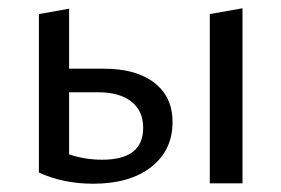

<svg xmlns="http://www.w3.org/2000/svg" viewBox="-20 -443 680 464"><path d="M487 -409 566 -423V0H487ZM231 -277Q309 -277 353 -243Q397 -209 397 -148Q397 -80 345.5 -39.5Q294 1 205 1Q133 1 74 -26V-409L147 -422V-277ZM227 -57Q326 -57 326 -134Q326 -175 297.5 -197.5Q269 -220 217 -220H147V-70Q185 -57 227 -57Z"/></svg>

Font: EauTestInfant Medium
Style: Regular
Weight: 500
Designer: Christian Thalmann (Catharsis Fonts)
Version: Version 0.001;PS 000.001;hotconv 1.0.88;makeotf.lib2.5.64775